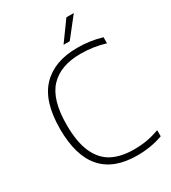

<svg xmlns="http://www.w3.org/2000/svg" viewBox="-226 -1057 1050 1180"><g transform="rotate(-30 299.5 -467.0)"><path d="M62.5 -369Q62.5 -564 151 -656.5Q239.5 -749 402 -749Q449 -749 491 -743Q533 -737 576 -724.5V-681.5Q491.5 -707 402 -707Q258.5 -707 184.5 -627.8Q110.5 -548.5 110.5 -371Q110.5 -246.5 145 -171.8Q179.5 -97 242.2 -65Q305 -33 395.5 -33Q442.5 -33 484.8 -40.2Q527 -47.5 576 -64.5V-21.5Q492.5 9 393.5 9Q62.5 9 62.5 -369ZM340 -807 439.5 -944.5H492L384 -807Z"/></g></svg>

Font: Encode Sans Semi Expanded ExLight
Style: Regular
Weight: 275
Width: 6
Designer: Multiple Designers
Foundry: Impallari Type
Version: Version 2.000